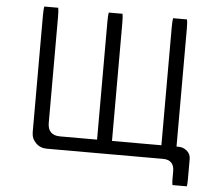

<svg xmlns="http://www.w3.org/2000/svg" viewBox="-56 -776 1112 964"><g transform="rotate(5 500.0 -293.5)"><path d="M453.6 -710.4Q450.7 -697.8 450.7 -664.1V-69.8H263.7Q233.4 -69.8 217.5 -85.7Q201.7 -101.6 201.7 -131.8V-666Q201.7 -699.7 198.7 -712.4H128.4Q125.5 -699.7 125.5 -666V-79.1Q125.5 -46.9 147.7 -24.7Q169.9 -2.4 203.1 -2.4H790Q816.4 -2.4 830.8 12Q845.2 26.4 845.2 53.7V93.8Q845.2 115.7 847.7 124.5H919.9Q922.4 114.7 922.4 88.9V-11.7Q922.4 -44.9 893.1 -61.5Q878.9 -69.8 861.3 -69.8H851.1V-664.1Q851.1 -697.8 848.1 -710.4H777.8Q774.9 -697.8 774.9 -664.1V-69.8H525.9V-664.1Q525.9 -697.8 522.9 -710.4Z"/></g></svg>

Font: YuPearl-ExtraLight
Style: ExtraLight
Weight: 200
Designer: Max Yao
Foundry: Max-Everyday
Version: Version 1.011; ttfautohint (v1.8.3)